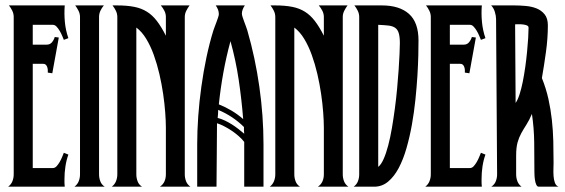

<svg xmlns="http://www.w3.org/2000/svg" viewBox="-20 -704 2130 724"><path d="M10.7 0Q22 -8.3 26.9 -20.8Q31.7 -33.2 31.7 -46.4V-639.6Q31.7 -652.3 26.4 -663.3Q21 -674.3 13.7 -683.6H224.1Q221.7 -652.8 224.6 -621.3Q227.5 -589.8 237.8 -560.1L220.7 -553.7Q218.3 -559.6 214.4 -569.1Q210.4 -578.6 205.1 -587.6Q199.7 -596.7 193.4 -603.5Q187 -610.4 179.2 -610.4H103.5V-535.6H155.8Q168.5 -535.6 175.8 -544.4Q183.1 -553.2 186.5 -564.5L201.7 -562.5L177.2 -427.7L160.2 -430.2Q160.6 -435.1 160.2 -440.7Q159.7 -446.3 158 -451.4Q156.2 -456.5 152.6 -460Q148.9 -463.4 142.6 -463.4H103.5V-70.3H179.2Q187 -70.3 193.4 -77.1Q199.7 -84 205.1 -93.3Q210.4 -102.5 214.4 -112.3Q218.3 -122.1 220.7 -127.9L237.8 -121.1Q230 -99.1 226.6 -75.7Q223.1 -52.2 223.1 -28.8Q223.1 -21.5 223.1 -14.2Q223.1 -6.8 224.1 0Z M281.7 -639.6Q281.7 -652.3 276.1 -663.3Q270.5 -674.3 263.7 -683.6H371.6Q363.8 -674.3 358.6 -663.3Q353.5 -652.3 353.5 -639.6V-46.4Q353.5 -33.2 358.2 -20.5Q362.8 -7.8 375 0H260.7Q272 -8.3 276.9 -20.8Q281.7 -33.2 281.7 -46.4Z M583 0Q595.2 -8.3 600.3 -20.3Q605.5 -32.2 605.5 -46.4V-223.1Q605.5 -247.1 603 -280Q600.6 -313 595.2 -349.9Q589.8 -386.7 581.1 -424.6Q572.3 -462.4 560.1 -496.3Q547.9 -530.3 531.5 -557.4Q515.1 -584.5 494.1 -600.1V-46.4Q494.1 -33.2 498.8 -20.5Q503.4 -7.8 515.6 0H401.4Q412.6 -8.3 417.5 -20.8Q422.4 -33.2 422.4 -46.4V-639.6Q422.4 -652.3 417 -663.3Q411.6 -674.3 404.3 -683.6H421.4Q459 -683.6 486.1 -678.2Q513.2 -672.9 533.9 -659.9Q554.7 -647 571.5 -625Q588.4 -603 605.5 -569.3V-639.6Q605.5 -652.3 599.9 -663.3Q594.2 -674.3 586.4 -683.6H694.8Q688 -674.3 682.4 -663.3Q676.8 -652.3 676.8 -639.6V-46.4Q676.8 -33.2 681.6 -20.5Q686.5 -7.8 698.2 0Z M903.3 -683.6Q898.4 -676.8 895.3 -668.7Q892.1 -660.6 892.1 -652.3Q892.1 -647.9 894.8 -639.6Q897.5 -631.3 900.9 -622.1Q904.3 -612.8 907.7 -603.8Q911.1 -594.7 912.6 -589.4Q942.4 -486.8 958 -376.7Q973.6 -266.6 973.6 -160.2V0H900.9V-168.9Q892.6 -179.7 880.1 -190.7Q867.7 -201.7 853.5 -211.2Q839.4 -220.7 825 -228Q810.5 -235.4 798.3 -239.3Q798.3 -178.7 797.4 -119.6Q796.4 -60.5 796.4 0H723.6V-160.2Q723.6 -210 727.5 -265.4Q731.4 -320.8 739.3 -377.2Q747.1 -433.6 758.5 -487.8Q770 -542 784.7 -589.4Q786.1 -594.2 789.6 -603Q793 -611.8 796.4 -621.1Q799.8 -630.4 802.5 -638.4Q805.2 -646.5 805.2 -650.9Q805.2 -660.2 801.8 -668.5Q798.3 -676.8 793.5 -683.6ZM897 -254.9Q891.1 -329.1 880.1 -403.1Q869.1 -477.1 849.1 -548.8Q833 -489.7 822.3 -430.4Q811.5 -371.1 805.2 -310.5Q830.6 -300.3 853.5 -286.6Q876.5 -272.9 897 -254.9ZM802.7 -289.6Q802.7 -282.2 802.2 -274.4Q801.8 -266.6 800.8 -259.3Q814.5 -255.9 827.9 -249.5Q841.3 -243.2 854 -235.1Q866.7 -227.1 878.4 -218Q890.1 -209 900.9 -199.7Q899.9 -206.1 899.9 -212.6Q899.9 -219.2 899.9 -225.1Q857.9 -266.6 802.7 -289.6Z M1178.7 0Q1190.9 -8.3 1196 -20.3Q1201.2 -32.2 1201.2 -46.4V-223.1Q1201.2 -247.1 1198.7 -280Q1196.3 -313 1190.9 -349.9Q1185.5 -386.7 1176.8 -424.6Q1168 -462.4 1155.8 -496.3Q1143.6 -530.3 1127.2 -557.4Q1110.8 -584.5 1089.8 -600.1V-46.4Q1089.8 -33.2 1094.5 -20.5Q1099.1 -7.8 1111.3 0H997.1Q1008.3 -8.3 1013.2 -20.8Q1018.1 -33.2 1018.1 -46.4V-639.6Q1018.1 -652.3 1012.7 -663.3Q1007.3 -674.3 1000 -683.6H1017.1Q1054.7 -683.6 1081.8 -678.2Q1108.9 -672.9 1129.6 -659.9Q1150.4 -647 1167.2 -625Q1184.1 -603 1201.2 -569.3V-639.6Q1201.2 -652.3 1195.6 -663.3Q1189.9 -674.3 1182.1 -683.6H1290.5Q1283.7 -674.3 1278.1 -663.3Q1272.5 -652.3 1272.5 -639.6V-46.4Q1272.5 -33.2 1277.3 -20.5Q1282.2 -7.8 1293.9 0Z M1313.5 0Q1325.2 -8.3 1329.8 -20.8Q1334.5 -33.2 1334.5 -46.4V-639.6Q1334.5 -652.3 1329.1 -663.3Q1323.7 -674.3 1316.4 -683.6H1419.9Q1486.3 -683.6 1522.2 -651.6Q1558.1 -619.6 1558.1 -551.3Q1558.1 -530.3 1557.4 -495.6Q1556.6 -460.9 1554 -418.2Q1551.3 -375.5 1546.4 -327.9Q1541.5 -280.3 1533.2 -233.9Q1524.9 -187.5 1512.7 -145Q1500.5 -102.5 1483.4 -70.3Q1466.3 -38.1 1443.4 -19Q1420.4 0 1391.1 0ZM1406.2 -74.7Q1417 -83 1426.5 -104.2Q1436 -125.5 1443.8 -155.3Q1451.7 -185.1 1457.8 -220.9Q1463.9 -256.8 1469 -294.9Q1474.1 -333 1477.5 -370.6Q1481 -408.2 1483.2 -441.2Q1485.4 -474.1 1486.6 -500.2Q1487.8 -526.4 1487.8 -541Q1487.8 -565.4 1483.6 -579.1Q1479.5 -592.8 1469.7 -599.4Q1460 -606 1444.3 -607.7Q1428.7 -609.4 1406.2 -610.4Z M1583.5 0Q1594.7 -8.3 1599.6 -20.8Q1604.5 -33.2 1604.5 -46.4V-639.6Q1604.5 -652.3 1599.1 -663.3Q1593.8 -674.3 1586.4 -683.6H1796.9Q1794.4 -652.8 1797.4 -621.3Q1800.3 -589.8 1810.5 -560.1L1793.5 -553.7Q1791 -559.6 1787.1 -569.1Q1783.2 -578.6 1777.8 -587.6Q1772.5 -596.7 1766.1 -603.5Q1759.8 -610.4 1752 -610.4H1676.3V-535.6H1728.5Q1741.2 -535.6 1748.5 -544.4Q1755.9 -553.2 1759.3 -564.5L1774.4 -562.5L1750 -427.7L1732.9 -430.2Q1733.4 -435.1 1732.9 -440.7Q1732.4 -446.3 1730.7 -451.4Q1729 -456.5 1725.3 -460Q1721.7 -463.4 1715.3 -463.4H1676.3V-70.3H1752Q1759.8 -70.3 1766.1 -77.1Q1772.5 -84 1777.8 -93.3Q1783.2 -102.5 1787.1 -112.3Q1791 -122.1 1793.5 -127.9L1810.5 -121.1Q1802.7 -99.1 1799.3 -75.7Q1795.9 -52.2 1795.9 -28.8Q1795.9 -21.5 1795.9 -14.2Q1795.9 -6.8 1796.9 0Z M1985.8 -274.4Q1975.6 -250.5 1965.1 -234.1Q1954.6 -217.8 1945.8 -201.9Q1937 -186 1931.6 -166.7Q1926.3 -147.5 1926.3 -117.7V-46.4Q1926.3 -33.2 1930.9 -20.8Q1935.5 -8.3 1946.8 0H1832.5Q1844.7 -7.8 1849.6 -20.5Q1854.5 -33.2 1854.5 -46.4L1850.6 -631.8Q1850.6 -637.7 1849.4 -645Q1848.1 -652.3 1845.9 -659.4Q1843.8 -666.5 1840.1 -672.9Q1836.4 -679.2 1832 -683.6H1918.9Q1939.5 -683.6 1961.9 -681.6Q1984.4 -679.7 2002.9 -672.4Q2021.5 -665 2033.7 -649.9Q2045.9 -634.8 2045.9 -608.4Q2045.9 -560.1 2038.8 -508.5Q2031.7 -457 2023.4 -409.7Q2039.1 -370.6 2047.9 -331.3Q2056.6 -292 2061 -252Q2065.4 -211.9 2066.4 -171.4Q2067.4 -130.9 2067.4 -89.8Q2067.4 -81.5 2066.9 -67.6Q2066.4 -53.7 2067.4 -39.8Q2068.4 -25.9 2072.5 -14.6Q2076.7 -3.4 2086.4 0H2011.7Q2005.4 0 2002 -8.1Q1998.5 -16.1 1997.1 -26.4Q1995.6 -36.6 1995.4 -46.4Q1995.1 -56.2 1995.1 -60.1Q1995.1 -113.8 1994.4 -167.5Q1993.7 -221.2 1985.8 -274.4ZM1924.3 -315.9Q1932.1 -326.7 1939 -347.7Q1945.8 -368.7 1951.2 -395.3Q1956.5 -421.9 1960.7 -451.4Q1964.8 -481 1967.5 -509Q1970.2 -537.1 1971.7 -560.8Q1973.1 -584.5 1973.1 -599.6Q1973.1 -605.5 1966.8 -608.2Q1960.4 -610.8 1951.9 -611.8Q1943.4 -612.8 1935.1 -612.5Q1926.8 -612.3 1922.4 -612.3Z"/></svg>

Font: XAYAX
Style: Regular
Weight: 400
Designer: Peter Wiegel
Foundry: Peter Wiegel
Version: Version 1.000 2009 initial release